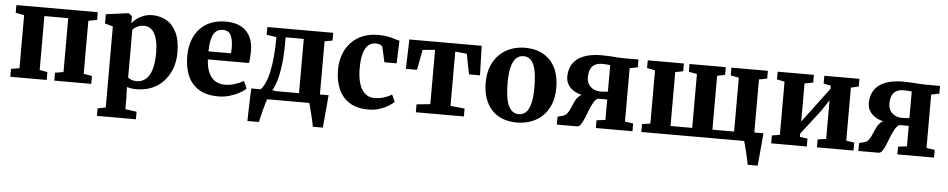

<svg xmlns="http://www.w3.org/2000/svg" viewBox="-43 -902 7291 1477"><g transform="rotate(5 3602.5 -163.5)"><path d="M37 0V-61L101.5 -72V-481.5L35.5 -494V-553.5H664V-494L597.5 -481.5V-72L662 -61V0H377V-61L441.5 -72V-488H257.5V-72L318 -61V0Z M727 241.5V183.5L789 171V-454L727 -472V-543.5L899.5 -566.5H902.5L928.5 -546V-491Q942 -509 965 -526.8Q988 -544.5 1018.8 -556Q1049.5 -567.5 1085.5 -567.5Q1144.5 -567.5 1193.8 -539.8Q1243 -512 1272.2 -452Q1301.5 -392 1301.5 -295.5Q1301.5 -234 1282.5 -178.8Q1263.5 -123.5 1226 -80.5Q1188.5 -37.5 1133.8 -13.2Q1079 11 1007 11Q988.5 11 968.8 7.5Q949 4 937.5 0.5L940.5 81V171L1028 183.5V241.5ZM1009.5 -51Q1045 -51 1074.2 -73.2Q1103.5 -95.5 1121 -145.2Q1138.5 -195 1138.5 -278.5Q1138.5 -332.5 1130.2 -370.8Q1122 -409 1107.2 -433.5Q1092.5 -458 1072.5 -469.2Q1052.5 -480.5 1029 -480.5Q1009 -480.5 991.5 -474.8Q974 -469 960.8 -460Q947.5 -451 940.5 -442V-74.5Q947.5 -65.5 966.2 -58.2Q985 -51 1009.5 -51Z M1643.5 11Q1550.5 11 1492 -25.8Q1433.5 -62.5 1406.2 -127.2Q1379 -192 1379 -276.5Q1379 -345 1398.5 -399Q1418 -453 1453.8 -490.8Q1489.5 -528.5 1539.2 -548Q1589 -567.5 1650 -567.5Q1753.5 -567.5 1807.8 -514.5Q1862 -461.5 1864 -366Q1864 -333 1862 -308.5Q1860 -284 1856 -265.5H1539Q1541.5 -221.5 1552 -187.5Q1562.5 -153.5 1581 -130.2Q1599.5 -107 1626 -95Q1652.5 -83 1687 -83Q1727 -83 1767.5 -96.8Q1808 -110.5 1830 -125L1856 -69Q1841 -52 1808.2 -33.5Q1775.5 -15 1732.5 -2Q1689.5 11 1643.5 11ZM1538.5 -327.5 1712 -328Q1713 -338.5 1713.8 -349.5Q1714.5 -360.5 1714.5 -371Q1714.5 -431 1697 -466.5Q1679.5 -502 1635 -502Q1614.5 -502 1597.5 -494.2Q1580.5 -486.5 1567.5 -467.5Q1554.5 -448.5 1547 -414.5Q1539.5 -380.5 1538.5 -327.5Z M1932.5 0V-64L1957.5 -64.5Q1980.5 -87.5 1997.8 -125Q2015 -162.5 2026.2 -214.5Q2037.5 -266.5 2043.5 -333.5Q2049.5 -400.5 2049.5 -482L1973.5 -494V-553.5H2482V-494L2421.5 -482V0ZM2049.5 -68H2260.5V-487H2120.5V-437Q2120.5 -371.5 2115.2 -313.2Q2110 -255 2100.5 -207Q2091 -159 2078 -123.8Q2065 -88.5 2049.5 -68ZM1883.5 180Q1884 151.5 1885.2 109.2Q1886.5 67 1888 19.5Q1889.5 -28 1891.5 -72H2071.5L2020.5 -1Q2016 10 2008.8 35.5Q2001.5 61 1993.8 90.8Q1986 120.5 1980.2 145.2Q1974.5 170 1972.5 180ZM2388.5 180Q2386.5 164.5 2380.8 138.8Q2375 113 2368 85Q2361 57 2355 33.8Q2349 10.5 2346 0L2310 -72H2488.5Q2487 -58 2485 -32.2Q2483 -6.5 2480.2 24.8Q2477.5 56 2474.5 86.8Q2471.5 117.5 2469.5 142.5Q2467.5 167.5 2466 180Z M2802 11Q2712.5 11 2655.2 -25.8Q2598 -62.5 2570.8 -126.8Q2543.5 -191 2543.5 -272Q2543.5 -338.5 2563.5 -392.8Q2583.5 -447 2621 -486.2Q2658.5 -525.5 2711 -546.5Q2763.5 -567.5 2828 -567.5Q2872.5 -567.5 2903.8 -561.2Q2935 -555 2957.2 -547.5Q2979.5 -540 2995 -537.5L2988.5 -362H2894L2869 -475Q2867 -484 2858 -489.8Q2849 -495.5 2837.5 -498Q2826 -500.5 2815.5 -500.5Q2784.5 -500.5 2760.5 -481.5Q2736.5 -462.5 2722.8 -419Q2709 -375.5 2708.5 -302Q2708.5 -247 2717.5 -205.5Q2726.5 -164 2743.8 -136.5Q2761 -109 2785.2 -95.2Q2809.5 -81.5 2838.5 -81.5Q2869 -81.5 2894 -87Q2919 -92.5 2939.5 -101.5Q2960 -110.5 2975 -120L2999.5 -65.5Q2986.5 -51.5 2958 -33.5Q2929.5 -15.5 2889.8 -2.2Q2850 11 2802 11Z M3168.5 0V-61L3274 -72V-491L3178.5 -482.5L3149 -326H3063L3070 -553.5H3628.5L3635.5 -326H3550.5L3519.5 -482.5L3430 -491V-72L3539.5 -61V0Z M3684 -274Q3684 -348.5 3706.8 -403.5Q3729.5 -458.5 3768.5 -495Q3807.5 -531.5 3857.5 -549.5Q3907.5 -567.5 3963 -567.5Q4046.5 -567.5 4105.8 -533.2Q4165 -499 4196.8 -435.2Q4228.5 -371.5 4228.5 -282.5Q4228.5 -206.5 4205.8 -151.2Q4183 -96 4144 -60Q4105 -24 4054.8 -6.5Q4004.5 11 3949 11Q3886.5 11 3837.5 -8.2Q3788.5 -27.5 3754.2 -64.5Q3720 -101.5 3702 -154.5Q3684 -207.5 3684 -274ZM3958.5 -54.5Q3992.5 -54.5 4015 -77.5Q4037.5 -100.5 4049 -148.2Q4060.5 -196 4060.5 -270.5Q4060.5 -326.5 4055 -369.5Q4049.5 -412.5 4037.2 -442Q4025 -471.5 4005.2 -486.8Q3985.5 -502 3956.5 -502Q3923 -502 3899.5 -479Q3876 -456 3864 -408.5Q3852 -361 3852 -285.5Q3852 -230 3858 -186.8Q3864 -143.5 3876.8 -114.2Q3889.5 -85 3909.8 -69.8Q3930 -54.5 3958.5 -54.5Z M4257 0 4257.5 -61.5 4296 -71.5Q4319 -77.5 4332.8 -97Q4346.5 -116.5 4356.8 -142.2Q4367 -168 4379.5 -193Q4392 -218 4412.8 -235Q4433.5 -252 4468 -254.5L4469 -238.5Q4418.5 -242 4381.8 -260.2Q4345 -278.5 4325 -307.8Q4305 -337 4305 -374Q4305 -431.5 4332 -473.8Q4359 -516 4414.8 -538.8Q4470.5 -561.5 4556.5 -561.5Q4589 -561.5 4619.5 -559.5Q4650 -557.5 4677 -555.5Q4704 -553.5 4724 -553.5H4839.5V-493.5L4777.5 -481V-68.5L4841.5 -59.5V0H4558.5V-59.5L4626.5 -68.5V-226H4553.5Q4534 -214.5 4519.5 -188.5Q4505 -162.5 4492.5 -130.8Q4480 -99 4468.2 -69.5Q4456.5 -40 4443.2 -20.2Q4430 -0.5 4414 0ZM4567.5 -283Q4577 -283 4588 -283.5Q4599 -284 4609.2 -284.8Q4619.5 -285.5 4626.5 -286.5V-491.5Q4618.5 -492.5 4608.2 -493.5Q4598 -494.5 4586 -495Q4574 -495.5 4562.5 -495.5Q4534.5 -495.5 4512.2 -485.2Q4490 -475 4476.8 -450.5Q4463.5 -426 4463.5 -383Q4463.5 -351 4478 -328.5Q4492.5 -306 4516.5 -294.5Q4540.5 -283 4567.5 -283Z M5746.5 180Q5744.5 164.5 5738.8 138.8Q5733 113 5726 85Q5719 57 5713 33.8Q5707 10.5 5704 0L5667.5 -72H5846.5Q5845 -58 5843 -32.2Q5841 -6.5 5838.2 24.8Q5835.5 56 5832.5 86.8Q5829.5 117.5 5827.2 142.5Q5825 167.5 5824 180ZM4910 0V-61L4973.5 -70.5V-481.5L4911 -493.5V-553.5H5190V-493.5L5129.5 -481.5V-65.5H5297V-481.5L5233.5 -493.5V-553.5H5513.5V-493.5L5453 -481.5V-65.5H5620.5V-481.5L5557 -493.5V-553.5H5838.5V-493.5L5776 -481.5V-70.5L5839.5 -61V0Z M5912.5 0V-61L5973.5 -71V-481.5L5914 -494V-553.5H6194V-494L6128 -481.5V-188L6183.5 -261.5L6331 -458V-481.5L6274.5 -494V-553.5H6545.5V-494L6486 -480.5V-71L6548.5 -61V0H6266V-61L6331 -71V-369L6276.5 -286.5L6128 -93.5V-68.5L6187.5 -61V0Z M6585.5 0 6586 -61.5 6624.5 -71.5Q6647.5 -77.5 6661.2 -97Q6675 -116.5 6685.2 -142.2Q6695.5 -168 6708 -193Q6720.5 -218 6741.2 -235Q6762 -252 6796.5 -254.5L6797.5 -238.5Q6747 -242 6710.2 -260.2Q6673.5 -278.5 6653.5 -307.8Q6633.5 -337 6633.5 -374Q6633.5 -431.5 6660.5 -473.8Q6687.5 -516 6743.2 -538.8Q6799 -561.5 6885 -561.5Q6917.5 -561.5 6948 -559.5Q6978.5 -557.5 7005.5 -555.5Q7032.5 -553.5 7052.5 -553.5H7168V-493.5L7106 -481V-68.5L7170 -59.5V0H6887V-59.5L6955 -68.5V-226H6882Q6862.5 -214.5 6848 -188.5Q6833.5 -162.5 6821 -130.8Q6808.5 -99 6796.8 -69.5Q6785 -40 6771.8 -20.2Q6758.5 -0.5 6742.5 0ZM6896 -283Q6905.5 -283 6916.5 -283.5Q6927.5 -284 6937.8 -284.8Q6948 -285.5 6955 -286.5V-491.5Q6947 -492.5 6936.8 -493.5Q6926.5 -494.5 6914.5 -495Q6902.5 -495.5 6891 -495.5Q6863 -495.5 6840.8 -485.2Q6818.5 -475 6805.2 -450.5Q6792 -426 6792 -383Q6792 -351 6806.5 -328.5Q6821 -306 6845 -294.5Q6869 -283 6896 -283Z"/></g></svg>

Font: Merriweather 24pt ExtraBold
Style: Regular
Weight: 800
Version: Version 2.100